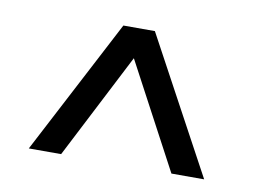

<svg xmlns="http://www.w3.org/2000/svg" viewBox="-48 -727 626 468"><g transform="rotate(10 265.0 -492.5)"><path d="M262 -586 128 -325H48L223 -660H301L482 -325H401Z"/></g></svg>

Font: TitilliumText22L 400 wt
Style: 400 wt
Weight: 400
Designer: Campivisivi
Foundry: Campivisivi
Version: 1.000